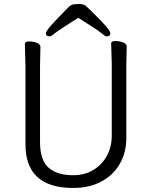

<svg xmlns="http://www.w3.org/2000/svg" viewBox="-20 -912 750 950"><path d="M180 -680 178 -584V-210Q178 -119 220.5 -82Q263 -45 342 -45Q398 -45 441 -70.5Q484 -96 508.5 -140.5Q533 -185 533 -242V-595L530 -697Q530 -709 551 -709Q572 -709 589.5 -702Q607 -695 607 -682L605 -594V-230Q605 -156 572 -100Q539 -44 480 -13Q421 18 342 18Q106 18 106 -198V-586L103 -695Q103 -707 124 -707Q145 -707 162.5 -700Q180 -693 180 -680ZM367 -824Q266 -760 249.5 -746Q233 -732 225 -732Q207 -732 207 -747.5Q207 -763 288 -845Q308 -866 319.5 -877Q331 -888 341.5 -890Q352 -892 374 -892Q396 -892 408 -880Q420 -868 440 -849Q526 -765 526 -748.5Q526 -732 508 -732Q500 -732 482.5 -747.5Q465 -763 367 -824Z"/></svg>

Font: ToneOZ-Pinyin-WenKai-Regular
Style: Regular
Weight: 400
Designer: Fontworks Inc.
Foundry: ToneOZ
Version: Version 0.240331